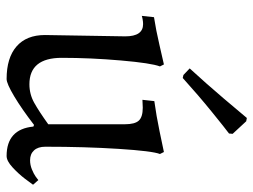

<svg xmlns="http://www.w3.org/2000/svg" viewBox="-113 -642 767 581"><g transform="rotate(90 270.5 -351.5)"><path d="M53 -401Q46 -401 38 -399.5Q30 -398 28 -397L32 -434Q71 -440 116 -450.5Q161 -461 175 -464L181 -452Q171 -426 163 -334Q155 -242 155 -155Q155 -57 235 -57Q265 -57 291 -71.5Q317 -86 356 -114V-346Q356 -376 345 -388Q334 -400 306 -400L282 -399L286 -435Q330 -441 378 -451Q426 -461 440 -464L446 -452Q437 -429 430.5 -327Q424 -225 424 -105Q424 -83 435 -71Q446 -59 465 -59Q479 -59 492.5 -64.5Q506 -70 514.5 -76Q523 -82 525 -84L539 -68Q535 -62 520.5 -43Q506 -24 486.5 -6Q467 12 452 12Q371 12 363 -69L358 -71Q310 -34 271.5 -11Q233 12 219 12Q155 12 120.5 -18Q86 -48 86 -104L90 -347Q90 -401 53 -401ZM216 -521 207 -523 187 -542Q232 -591 278 -645Q324 -699 337 -715L347 -713L385 -672L384 -661Q369 -650 318.5 -609Q268 -568 216 -521Z"/></g></svg>

Font: Sahitya
Style: Regular
Weight: 400
Designer: Juan Pablo del Peral
Foundry: Juan Pablo del Peral (http://www.huertatipografica.com)
Version: Version 1.001;PS 001.000;hotconv 1.0.70;makeotf.lib2.5.58329